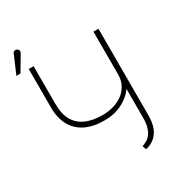

<svg xmlns="http://www.w3.org/2000/svg" viewBox="-246 -940 960 1059"><g transform="rotate(-30 233.5 -410.5)"><path d="M474 -149V-700H442V-428Q442 -389 426 -360.5Q410 -332 384 -313Q358 -294 325 -285Q292 -276 257 -276Q194 -276 150.5 -295.5Q107 -315 84 -355Q61 -395 61 -457V-700H30V-454Q30 -388 55.5 -341Q81 -294 130.5 -269.5Q180 -245 249 -245Q303 -245 341 -260Q379 -275 404.5 -296Q430 -317 442 -336V-153Q442 -117 435 -93Q428 -69 416 -53.5Q404 -38 389.5 -30Q375 -22 361 -17L369 7Q420 -4 447 -43Q474 -82 474 -149ZM33 -794Q37 -799 38 -805Q39 -811 36.5 -816.5Q34 -822 28 -825Q22 -828 16.5 -827.5Q11 -827 6.5 -823.5Q2 -820 0 -813L-48 -701H-22Z"/></g></svg>

Font: Advent Pro ExtraLight
Style: Regular
Weight: 250
Version: Version 3.000